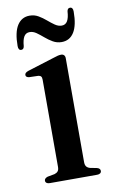

<svg xmlns="http://www.w3.org/2000/svg" viewBox="-76 -674 428 717"><g transform="rotate(-10 138.0 -316.0)"><path d="M193.5 -449V-55Q193.5 -44 198 -38.2Q202.5 -32.5 211 -30L236.5 -25Q243 -23.5 246.2 -20.2Q249.5 -17 249.5 -12Q249.5 -6.5 245.2 -3.2Q241 0 233.5 0H53.5Q46 0 41.8 -3.2Q37.5 -6.5 37.5 -12Q37.5 -16.5 40.8 -19.8Q44 -23 50 -25L77 -30Q85.5 -32.5 90 -38Q94.5 -43.5 94.5 -54.5V-385Q94.5 -393.5 91.5 -397.2Q88.5 -401 81.5 -402L46 -403Q40 -404 37 -406.5Q34 -409 34 -413.5Q34 -418 37.5 -421.2Q41 -424.5 48.5 -427L149.5 -458.5Q160 -462 166.2 -463.5Q172.5 -465 178.5 -465Q185.5 -465 189.5 -460.8Q193.5 -456.5 193.5 -449ZM189.4 -511Q171.4 -511 156.3 -519.8Q141.3 -528.5 128.2 -539.8Q115.2 -551 102.8 -559.8Q90.4 -568.5 77.4 -568.5Q63 -568.5 55.8 -556.5Q48.6 -544.5 46.8 -520.5Q45 -508.5 35.5 -508.5Q24.3 -508.5 24.3 -525Q24.3 -577 40.9 -603Q57.6 -629 87.7 -629Q106.2 -629 121 -620.2Q135.9 -611.5 148.9 -600.2Q162 -589 174.6 -580.2Q187.2 -571.5 200.2 -571.5Q214.6 -571.5 221.8 -583.8Q229 -596 230.4 -620Q232.2 -632 241.6 -632Q252.9 -632 252.9 -615.5Q252.9 -563.5 236.4 -537.2Q220 -511 189.4 -511Z"/></g></svg>

Font: Fraunces 60pt
Style: Regular
Weight: 400
Version: Version 1.000;[b76b70a41]